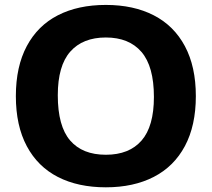

<svg xmlns="http://www.w3.org/2000/svg" viewBox="-20 -770 881 799"><path d="M46 -370Q46 -493 91.5 -578.2Q137 -663.5 221 -706.5Q305 -749.5 420.5 -749.5Q536 -749.5 620 -706.2Q704 -663 749.5 -577.8Q795 -492.5 795 -370Q795 -247.5 749.5 -162.2Q704 -77 619.8 -33.8Q535.5 9.5 420.5 9.5Q305 9.5 221 -33.5Q137 -76.5 91.5 -161.8Q46 -247 46 -370ZM620.5 -366.5Q620.5 -493.5 568.8 -553.8Q517 -614 420.5 -614Q324.5 -614 272.5 -555.2Q220.5 -496.5 220.5 -373.5Q220.5 -245 271.8 -185.5Q323 -126 420.5 -126Q517.5 -126 569 -185Q620.5 -244 620.5 -366.5Z"/></svg>

Font: Encode Sans Semi Expanded
Style: Bold
Weight: 700
Width: 6
Designer: Multiple Designers
Foundry: Impallari Type
Version: Version 2.000